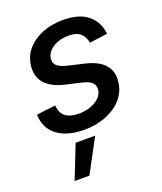

<svg xmlns="http://www.w3.org/2000/svg" viewBox="-144 -643 822 974"><g transform="rotate(-20 266.5 -156.0)"><path d="M224.6 11.2Q166.5 11.2 123 -5.4Q79.6 -22 54.4 -54Q29.3 -85.9 25.4 -131.3Q25.4 -134.3 25.1 -137.2Q24.9 -140.1 24.9 -143.1L127.4 -155.8Q130.4 -113.3 155.8 -94.2Q181.2 -75.2 227.5 -75.2Q262.7 -75.2 291.5 -85.7Q320.3 -96.2 338.4 -114.5Q356.4 -132.8 359.4 -155.3Q362.3 -178.7 347.4 -194.1Q332.5 -209.5 296.4 -217.8L208.5 -238.3Q138.2 -254.9 106 -292.7Q73.7 -330.6 81.1 -387.7Q86.9 -437.5 118.9 -473.9Q150.9 -510.3 201.2 -530Q251.5 -549.8 310.5 -549.8Q395 -549.8 440.7 -515.1Q486.3 -480.5 496.1 -425.3Q497.1 -420.9 497.8 -416.3Q498.5 -411.6 499 -407.2L401.9 -394.5Q397.5 -424.8 376.7 -445.1Q356 -465.3 310.1 -465.3Q279.3 -465.3 252.4 -455.3Q225.6 -445.3 208.3 -427.7Q190.9 -410.2 188 -387.2Q184.6 -362.8 200.7 -347.9Q216.8 -333 257.8 -323.2L341.8 -303.7Q412.6 -287.1 444.6 -250.5Q476.6 -213.9 469.2 -157.7Q465.3 -119.6 444.8 -88.4Q424.3 -57.1 391.1 -34.9Q357.9 -12.7 315.4 -0.7Q272.9 11.2 224.6 11.2ZM88.9 238.3 160.2 57.6H265.6L168.9 238.3Z"/></g></svg>

Font: Inter 16pt Medium
Style: Italic
Weight: 500
Italic angle: -9.3988°
Version: Version 4.001;git-66647c0bb